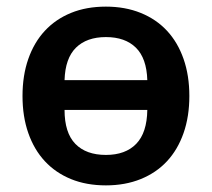

<svg xmlns="http://www.w3.org/2000/svg" viewBox="-20 -548 640 580"><path d="M300 12Q241 12 194.5 -7Q148 -26 115.5 -61Q83 -96 65.5 -146Q48 -196 48 -258Q48 -320 65.5 -370Q83 -420 115.5 -455Q148 -490 194.5 -509Q241 -528 300 -528Q358 -528 405 -509Q452 -490 484.5 -455Q517 -420 534.5 -370Q552 -320 552 -258Q552 -196 534.5 -146Q517 -96 484.5 -61Q452 -26 405 -7Q358 12 300 12ZM300 -80Q359 -80 391.5 -113.5Q424 -147 425 -216H175Q175 -147 207.5 -113.5Q240 -80 300 -80ZM300 -436Q242 -436 209.5 -404Q177 -372 175 -306H425Q423 -372 390.5 -404Q358 -436 300 -436Z"/></svg>

Font: IBM Plex Mono SemiBold
Style: Regular
Weight: 600
Monospace: yes
Designer: Mike Abbink, Paul van der Laan, Pieter van Rosmalen
Foundry: Bold Monday
Version: Version 2.3